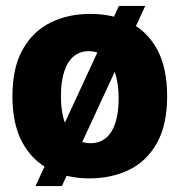

<svg xmlns="http://www.w3.org/2000/svg" viewBox="-20 -589 607 649"><path d="M100 40 382 -569H471L189 40ZM282 14Q206 14 147 -16.5Q88 -47 55 -108.5Q22 -170 22 -263Q22 -360 56.5 -421.5Q91 -483 150.5 -512.5Q210 -542 285 -542Q363 -542 421.5 -511.5Q480 -481 512.5 -419.5Q545 -358 545 -264Q545 -167 510.5 -105.5Q476 -44 416.5 -15Q357 14 282 14ZM286 -105Q317 -105 338 -122.5Q359 -140 370 -174Q381 -208 381 -255Q381 -307 369 -342.5Q357 -378 334.5 -397Q312 -416 280 -416Q250 -416 229 -398.5Q208 -381 197 -347Q186 -313 186 -265Q186 -189 212.5 -147Q239 -105 286 -105Z"/></svg>

Font: Bricolage Grotesque 96pt ExtraBold
Style: Regular
Weight: 800
Designer: Mathieu Triay
Foundry: Atelier Triay
Version: Version 1.001;gftools[0.9.33.dev8+g029e19f]